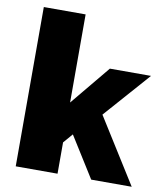

<svg xmlns="http://www.w3.org/2000/svg" viewBox="-83 -813 765 882"><g transform="rotate(10 299.5 -371.5)"><path d="M591 0 401 -303 590 -517H398L245 -332V-743H50V0H245V-146L283 -190L402 0Z"/></g></svg>

Font: United Sans Black
Style: Regular
Weight: 900
Designer: Pablo Impallari, Rodrigo Fuenzalida (Modified by Dan O. Williams)
Version: Version 1.000;PS 001.000;hotconv 1.0.88;makeotf.lib2.5.64775